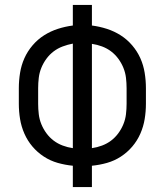

<svg xmlns="http://www.w3.org/2000/svg" viewBox="-20 -755 665 775"><path d="M274 0V-86Q243 -89 213 -97.5Q183 -106 157 -123Q131 -140 111 -163.5Q91 -187 78.5 -215.5Q66 -244 61 -274.5Q56 -305 56 -336V-399Q56 -430 61 -461Q66 -492 78.5 -520Q91 -548 111.5 -572Q132 -596 158 -612.5Q184 -629 213.5 -638.5Q243 -648 274 -652V-735H351V-652Q382 -648 411.5 -638.5Q441 -629 467 -612.5Q493 -596 513.5 -572Q534 -548 546.5 -520Q559 -492 564 -461Q569 -430 569 -399V-336Q569 -305 564 -274.5Q559 -244 546.5 -215.5Q534 -187 514 -163.5Q494 -140 468 -123Q442 -106 412 -97.5Q382 -89 351 -86V0ZM274 -157V-579Q274 -579 274 -579Q274 -579 274 -579Q253 -575 233 -567.5Q213 -560 196.5 -547.5Q180 -535 167.5 -518Q155 -501 147 -481.5Q139 -462 136.5 -441Q134 -420 134 -399V-336Q134 -315 136.5 -294Q139 -273 147 -253.5Q155 -234 167.5 -217Q180 -200 196.5 -187.5Q213 -175 233 -167.5Q253 -160 274 -157ZM351 -157Q372 -160 392 -167.5Q412 -175 428.5 -187.5Q445 -200 457.5 -217Q470 -234 478 -253.5Q486 -273 488.5 -294Q491 -315 491 -336V-399Q491 -420 488.5 -441Q486 -462 478 -481.5Q470 -501 457.5 -518Q445 -535 428.5 -547.5Q412 -560 392 -567.5Q372 -575 351 -578V-157Z"/></svg>

Font: Zed Sans
Style: Regular
Weight: 400
Designer: Belleve Invis
Foundry: Belleve Invis
Version: Version 1.0.0; ttfautohint (v1.8.4)